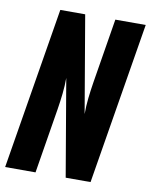

<svg xmlns="http://www.w3.org/2000/svg" viewBox="-83 -797 675 859"><g transform="rotate(10 254.5 -367.5)"><path d="M0 0 121 -735H234L309 -295Q309 -331 313 -367.5Q317 -404 323 -441L371 -735H509L388 0H275L200 -440Q200 -404 196 -367.5Q192 -331 186 -294L138 0Z"/></g></svg>

Font: Iosevka SS04 Heavy Oblique
Style: Regular
Weight: 900
Italic angle: -9°
Monospace: yes
Designer: Belleve Invis
Foundry: Belleve Invis
Version: Version 19.0.0; ttfautohint (v1.8.4)